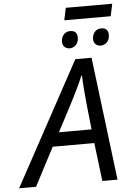

<svg xmlns="http://www.w3.org/2000/svg" viewBox="-122 -1061 757 1108"><g transform="rotate(-5 257.0 -507.0)"><path d="M-57 0 331 -714H425L513 0H425L398 -222H157L41 0ZM200 -302H389L373 -452Q369 -490 365.5 -536Q362 -582 361 -617H358Q342 -579 321 -535.5Q300 -492 277 -448ZM287 -943 302 -1014H571L556 -943ZM306 -779Q287 -779 275 -790Q263 -801 263 -821Q263 -844 277 -861Q291 -878 316 -878Q337 -878 346.5 -867Q356 -856 356 -838Q356 -810 340.5 -794.5Q325 -779 306 -779ZM485 -779Q467 -779 455 -790Q443 -801 443 -821Q443 -844 457 -861Q471 -878 496 -878Q516 -878 526 -867Q536 -856 536 -838Q536 -810 520 -794.5Q504 -779 485 -779Z"/></g></svg>

Font: Noto IKEA Latin
Style: Italic
Weight: 400
Italic angle: -12°
Designer: Monotype Design Team
Foundry: Monotype Imaging Inc.
Version: Version 1.0